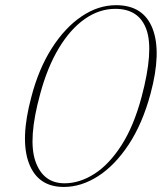

<svg xmlns="http://www.w3.org/2000/svg" viewBox="-20 -730 640 760"><path d="M439.5 -709.5Q548 -709.5 584 -616.5Q620 -523.5 576 -359.5Q544 -240.5 489.5 -158Q435 -75.5 368.5 -32.8Q302 10 232.5 10Q130 10 94.5 -84Q59 -178 104 -346Q133 -457.5 185 -539Q237 -620.5 302.8 -665Q368.5 -709.5 439.5 -709.5ZM540.5 -346.5Q589 -529 560 -612Q531 -695 436.5 -695Q373 -695 315.8 -655Q258.5 -615 213 -539.5Q167.5 -464 139 -358Q90 -179 120.2 -91.8Q150.5 -4.5 235.5 -4.5Q295 -4.5 353.2 -41.5Q411.5 -78.5 460.5 -154.5Q509.5 -230.5 540.5 -346.5Z"/></svg>

Font: Fraunces 144pt S050 Thin
Style: Italic
Weight: 100
Italic angle: -16°
Version: Version 1.000; ttfautohint (v1.8.3)